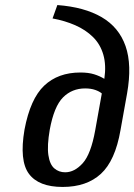

<svg xmlns="http://www.w3.org/2000/svg" viewBox="-20 -730 532 760"><path d="M228 10Q133 10 94.5 -42Q56 -94 77 -217Q100 -339 155 -391Q210 -443 298 -443Q330 -443 352.5 -436Q375 -429 393 -418Q401 -472 389 -513.5Q377 -555 348 -583.5Q319 -612 278 -630Q237 -648 188 -657L207 -710Q314 -702 382.5 -662Q451 -622 477 -547.5Q503 -473 483 -360L457 -215Q436 -94 379.5 -42Q323 10 228 10ZM238 -48Q275 -48 307.5 -84Q340 -120 357 -215L383 -360Q374 -368 357 -374Q340 -380 317 -380Q265 -380 229.5 -344.5Q194 -309 177 -217Q166 -153 171.5 -116Q177 -79 195 -63.5Q213 -48 238 -48Z"/></svg>

Font: Cuprum Medium
Style: Italic
Weight: 500
Italic angle: -10°
Version: Version 3.000